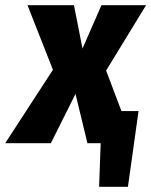

<svg xmlns="http://www.w3.org/2000/svg" viewBox="-72 -552 583 740"><path d="M396 -124H462L421 168H310L316 0H265L219 -190L124 0H-52L132 -283L34 -532H213L246 -365L319 -532H491L337 -280Z"/></svg>

Font: Fira Sans Condensed ExtraBold
Style: Italic
Weight: 800
Width: 3
Italic angle: -8°
Designer: bBox Type GmbH & Carrois Corporate GbR & Edenspiekermann AG
Foundry: bBox Type GmbH & Carrois Corporate GbR & Edenspiekermann AG
Version: Version 4.301